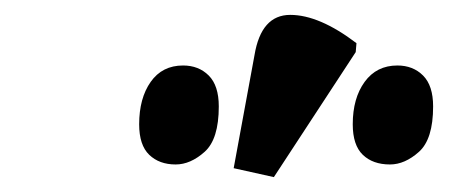

<svg xmlns="http://www.w3.org/2000/svg" viewBox="-20 -839 620 258"><path d="M348 -601 294 -613 322 -765Q331 -819 370 -819Q409 -819 459 -781L458 -769ZM504 -618Q481 -618 467.5 -631Q454 -644 454 -672Q454 -707 470 -729Q486 -751 514 -751Q535 -751 548.5 -737.5Q562 -724 562 -696Q562 -652 543 -635Q524 -618 504 -618ZM216 -618Q194 -618 180.5 -631Q167 -644 167 -672Q167 -707 182.5 -729Q198 -751 226 -751Q247 -751 260.5 -737.5Q274 -724 274 -696Q274 -652 255 -635Q236 -618 216 -618Z"/></svg>

Font: Noto Serif ExtraCondensed ExtraBold
Style: Italic
Weight: 800
Width: 2
Italic angle: -12°
Designer: Monotype Design Team
Foundry: Monotype Imaging Inc.
Version: Version 2.013